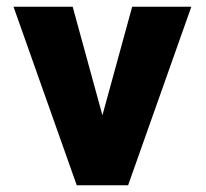

<svg xmlns="http://www.w3.org/2000/svg" viewBox="-20 -548 608 568"><path d="M20 -528 207 0H359L546 -528H371L283 -207L195 -528Z"/></svg>

Font: Asimov Pro
Style: Ult
Weight: 900
Designer: Google
Version: Version 2.000980; 2014